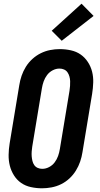

<svg xmlns="http://www.w3.org/2000/svg" viewBox="-20 -1008 540 1036"><path d="M207 8Q176 8 146.5 1.5Q117 -5 94 -21Q71 -37 55.5 -61.5Q40 -86 33 -114Q26 -142 26.5 -172.5Q27 -203 32 -234L84 -548Q88 -574 96.5 -599Q105 -624 119.5 -647.5Q134 -671 155 -690Q176 -709 200.5 -721Q225 -733 251 -738Q277 -743 302 -743Q333 -743 362.5 -736.5Q392 -730 415 -714Q438 -698 454 -673.5Q470 -649 477 -621Q484 -593 483 -562.5Q482 -532 477 -501L425 -187Q421 -161 412.5 -136Q404 -111 389.5 -87.5Q375 -64 354.5 -45Q334 -26 309.5 -14Q285 -2 258.5 3Q232 8 207 8ZM208 -97Q227 -97 245 -106.5Q263 -116 275 -132Q287 -148 293.5 -166.5Q300 -185 303 -204L355 -518Q357 -531 358 -544.5Q359 -558 358.5 -570.5Q358 -583 354.5 -595.5Q351 -608 344 -618Q337 -628 325.5 -633Q314 -638 301 -638Q282 -638 264 -628.5Q246 -619 234 -603Q222 -587 215.5 -568.5Q209 -550 206 -531L154 -217Q152 -204 151 -190.5Q150 -177 151 -164.5Q152 -152 155 -139.5Q158 -127 165 -117Q172 -107 183.5 -102Q195 -97 208 -97ZM313 -788 259 -842 420 -988 485 -922Z"/></svg>

Font: Iosevka SS04 Extrabold Oblique
Style: Regular
Weight: 800
Italic angle: -9°
Monospace: yes
Designer: Belleve Invis
Foundry: Belleve Invis
Version: Version 19.0.0; ttfautohint (v1.8.4)